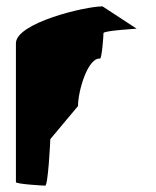

<svg xmlns="http://www.w3.org/2000/svg" viewBox="-20 -583 489 603"><path d="M30 -11C30 -5 114 0 122 0C131 0 138 -139 138 -146L225 -250C225 -297 255 -399 292 -399H294C300 -399 305 -470 305 -479C305 -487 415 -493 409 -493L302 -563C247 -563 30 -511 30 -447Z"/></svg>

Font: Ampere
Style: SCCnd
Weight: 400
Version: Version 1